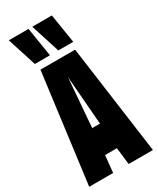

<svg xmlns="http://www.w3.org/2000/svg" viewBox="-232 -1001 883 1070"><g transform="rotate(-30 209.5 -465.5)"><path d="M5 0 96 -701H319L415 0H259L246 -109H170L159 0ZM183 -275H233L208 -588ZM236 -744 176 -931H302L332 -744ZM85 -744 25 -931H152L182 -744Z"/></g></svg>

Font: Georama ExtraCondensed ExtraBold
Style: Regular
Weight: 800
Width: 2
Designer: Jean-Baptiste Levee
Foundry: Production Type
Version: Version 1.000